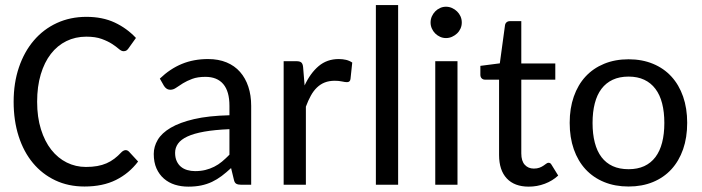

<svg xmlns="http://www.w3.org/2000/svg" viewBox="-20 -714 2712 742"><path d="M465.8 -133.8Q472.7 -133.8 478.5 -127.9L513.7 -89.8Q479 -43.9 428.2 -18.6Q377.4 6.8 306.6 6.8Q244.1 6.8 193.6 -17.1Q143.1 -41 107.2 -84.2Q71.3 -127.4 52 -187.7Q32.7 -248 32.7 -320.8Q32.7 -393.6 53.2 -453.9Q73.7 -514.2 110.8 -557.6Q147.9 -601.1 199.7 -625Q251.5 -648.9 314 -648.9Q376 -648.9 423.1 -627Q470.2 -605 505.4 -567.4L476.1 -526.4Q473.1 -522 468.8 -519Q464.4 -516.1 457.5 -516.1Q449.2 -516.1 439.2 -524.9Q429.2 -533.7 413.1 -544.2Q397 -554.7 373 -563.5Q349.1 -572.3 313.5 -572.3Q271.5 -572.3 236.6 -555.2Q201.7 -538.1 176.5 -505.6Q151.4 -473.1 137.5 -426.5Q123.5 -379.9 123.5 -320.8Q123.5 -261.2 138.2 -214.4Q152.8 -167.5 178.2 -135.3Q203.6 -103 238 -85.9Q272.5 -68.8 312 -68.8Q336.4 -68.8 355.7 -72.3Q375 -75.7 391.4 -82.8Q407.7 -89.8 422.1 -100.8Q436.5 -111.8 450.7 -127Q458.5 -133.8 465.8 -133.8Z M912.6 0Q899.9 0 893.1 -3.9Q886.2 -7.8 883.8 -20L873 -64.5Q854.5 -47.4 836.7 -33.9Q818.8 -20.5 799.3 -11.2Q779.8 -2 757.3 2.7Q734.9 7.3 708 7.3Q680.2 7.3 656 -0.2Q631.8 -7.8 613.5 -23.7Q595.2 -39.6 584.7 -63.2Q574.2 -86.9 574.2 -119.1Q574.2 -147.5 589.6 -173.6Q605 -199.7 639.6 -220.2Q674.3 -240.7 730 -253.7Q785.6 -266.6 866.7 -268.6V-305.2Q866.7 -360.8 843 -388.9Q819.3 -417 773.9 -417Q743.7 -417 722.9 -409.2Q702.1 -401.4 687 -392.1Q671.9 -382.8 660.9 -375Q649.9 -367.2 638.7 -367.2Q629.9 -367.2 623.5 -371.6Q617.2 -376 613.3 -382.8L597.7 -410.2Q637.2 -448.2 682.9 -467Q728.5 -485.8 784.2 -485.8Q824.2 -485.8 855.5 -472.9Q886.7 -460 907.7 -436Q928.7 -412.1 939.7 -378.9Q950.7 -345.7 950.7 -305.2V0ZM733.9 -52.7Q755.4 -52.7 773.4 -57.1Q791.5 -61.5 807.6 -69.6Q823.7 -77.6 838.1 -89.6Q852.5 -101.6 866.7 -116.2V-214.8Q809.6 -212.4 769.5 -205.3Q729.5 -198.2 704.3 -186.5Q679.2 -174.8 668 -158.9Q656.7 -143.1 656.7 -123.5Q656.7 -105 662.8 -91.6Q668.9 -78.1 679.2 -69.6Q689.5 -61 703.6 -56.9Q717.8 -52.7 733.9 -52.7Z M1076.2 0V-477.5H1125.5Q1139.2 -477.5 1144.8 -472.2Q1150.4 -466.8 1151.4 -454.1L1157.2 -383.8Q1179.2 -431.2 1211.4 -458.5Q1243.7 -485.8 1289.1 -485.8Q1304.2 -485.8 1317.4 -482.7Q1330.6 -479.5 1341.3 -472.2L1334.5 -408.7Q1333 -396.5 1320.8 -396.5Q1314 -396.5 1301.5 -399.2Q1289.1 -401.9 1273.9 -401.9Q1252 -401.9 1235.1 -395.3Q1218.3 -388.7 1204.8 -375.7Q1191.4 -362.8 1181.2 -344.2Q1170.9 -325.7 1162.1 -301.8V0Z M1518.6 -694.3V0H1432.6V-694.3Z M1644 0ZM1748 -477.5V0H1662.1V-477.5ZM1764.6 -627Q1764.6 -614.7 1759.8 -603.8Q1754.9 -592.8 1746.3 -584.7Q1737.8 -576.7 1726.8 -571.8Q1715.8 -566.9 1703.6 -566.9Q1691.4 -566.9 1680.7 -571.8Q1669.9 -576.7 1661.9 -584.7Q1653.8 -592.8 1648.9 -603.8Q1644 -614.7 1644 -627Q1644 -639.6 1648.9 -650.6Q1653.8 -661.6 1661.9 -669.9Q1669.9 -678.2 1680.7 -683.1Q1691.4 -688 1703.6 -688Q1715.8 -688 1726.8 -683.1Q1737.8 -678.2 1746.3 -669.9Q1754.9 -661.6 1759.8 -650.6Q1764.6 -639.6 1764.6 -627Z M2023.4 7.3Q1968.3 7.3 1938.5 -24.4Q1908.7 -56.2 1908.7 -115.2V-406.2H1854Q1846.7 -406.2 1841.6 -411.1Q1836.4 -416 1836.4 -425.3V-459.5L1911.6 -469.2L1931.6 -616.2Q1932.6 -623.5 1937.7 -627.9Q1942.9 -632.3 1950.7 -632.3H1994.6V-468.8H2126V-406.2H1994.6V-121.1Q1994.6 -91.8 2008.1 -77.1Q2021.5 -62.5 2043 -62.5Q2055.7 -62.5 2064.7 -65.9Q2073.7 -69.3 2080.1 -73.7Q2086.4 -78.1 2091.1 -81.5Q2095.7 -85 2099.6 -85Q2104 -85 2106.7 -83Q2109.4 -81.1 2111.8 -76.7L2137.2 -35.6Q2115.2 -15.1 2085.4 -3.9Q2055.7 7.3 2023.4 7.3Z M2409.2 -484.9Q2461.4 -484.9 2503.4 -467.5Q2545.4 -450.2 2574.7 -418.2Q2604 -386.2 2619.9 -340.8Q2635.7 -295.4 2635.7 -239.3Q2635.7 -182.6 2619.9 -137.2Q2604 -91.8 2574.7 -59.8Q2545.4 -27.8 2503.4 -10.5Q2461.4 6.8 2409.2 6.8Q2356.9 6.8 2314.7 -10.5Q2272.5 -27.8 2242.9 -59.8Q2213.4 -91.8 2197.5 -137.2Q2181.6 -182.6 2181.6 -239.3Q2181.6 -295.4 2197.5 -340.8Q2213.4 -386.2 2242.9 -418.2Q2272.5 -450.2 2314.7 -467.5Q2356.9 -484.9 2409.2 -484.9ZM2409.2 -60.1Q2443.8 -60.1 2469.7 -72Q2495.6 -84 2512.9 -106.9Q2530.3 -129.9 2538.8 -163.1Q2547.4 -196.3 2547.4 -238.8Q2547.4 -281.2 2538.8 -314.5Q2530.3 -347.7 2512.9 -370.6Q2495.6 -393.6 2469.7 -405.8Q2443.8 -418 2409.2 -418Q2374 -418 2347.9 -405.8Q2321.8 -393.6 2304.4 -370.6Q2287.1 -347.7 2278.6 -314.5Q2270 -281.2 2270 -238.8Q2270 -196.3 2278.6 -163.1Q2287.1 -129.9 2304.4 -106.9Q2321.8 -84 2347.9 -72Q2374 -60.1 2409.2 -60.1Z"/></svg>

Font: Carlito
Style: Regular
Weight: 400
Designer: Lukasz Dziedzic
Foundry: tyPoland Lukasz Dziedzic
Version: Version 1.103; Beta1; all basic design good, some composites